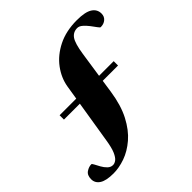

<svg xmlns="http://www.w3.org/2000/svg" viewBox="-240 -913 1220 1220"><g transform="rotate(-45 370.0 -303.0)"><path d="M101 124Q35.5 124 4.8 104Q-26 84 -26 49.5Q-26 13 -3.2 -2.2Q19.5 -17.5 42.5 -17.5Q47 -17.5 54.8 -2.2Q62.5 13 73.8 33.2Q85 53.5 100.8 68.8Q116.5 84 136.5 84Q151.5 84 166.5 72.5Q181.5 61 194.8 30.8Q208 0.5 217 -57L263 -341H120V-380H269.5L284.5 -473.5Q295.5 -540.5 339 -599Q382.5 -657.5 455 -693.8Q527.5 -730 624.5 -730Q699 -730 732.2 -708.5Q765.5 -687 765.5 -648.5Q765.5 -622.5 747.2 -606.8Q729 -591 701 -591Q696 -591 685 -606.5Q674 -622 658.8 -642Q643.5 -662 626 -677.5Q608.5 -693 591 -693Q554 -693 533.2 -663.5Q512.5 -634 500 -551L474.5 -380H606V-341H468.5L456 -256Q440 -148.5 401.8 -75.2Q363.5 -2 312.2 41.8Q261 85.5 206 104.8Q151 124 101 124Z"/></g></svg>

Font: Newsreader Display ExtraBold
Style: Italic
Weight: 800
Italic angle: -17°
Designer: Hugues Gentile
Foundry: Production Type
Version: Version 1.001